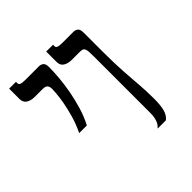

<svg xmlns="http://www.w3.org/2000/svg" viewBox="-149 -659 778 778"><g transform="rotate(-45 240.0 -270.0)"><path d="M85.4 -211.9Q102.1 -245.6 111.8 -279.8Q121.6 -314 126.7 -342.5Q131.8 -371.1 133.3 -390.9Q134.8 -410.6 134.8 -415Q134.8 -429.7 128.7 -436.3Q122.6 -442.9 106.9 -442.9H61.5Q41 -442.9 26.6 -451.7Q12.2 -460.4 12.2 -481V-540H51.3V-531.7Q51.3 -528.8 52.5 -526.4Q53.7 -523.9 57.4 -522.2Q61 -520.5 67.6 -519.5Q74.2 -518.6 85 -518.6H162.6Q171.9 -518.6 180.2 -512.5Q188.5 -506.3 188.5 -486.8Q188.5 -460.9 185.5 -426.8Q182.6 -392.6 175.8 -355.7Q168.9 -318.8 157.7 -281.5Q146.5 -244.1 129.4 -211.9ZM398.9 -96.2Q398.9 -58.1 392.8 -35.4Q386.7 -12.7 370.6 0H323.2Q327.6 -3.9 332 -9.3Q336.4 -14.6 339.6 -22.2Q342.8 -29.8 345 -40.3Q347.2 -50.8 347.2 -64.9V-388.2Q347.2 -406.2 346.4 -417Q345.7 -427.7 342.8 -433.6Q339.8 -439.5 334.2 -441.2Q328.6 -442.9 319.3 -442.9H273.9Q253.4 -442.9 239 -451.7Q224.6 -460.4 224.6 -481V-540H263.7V-531.7Q263.7 -528.8 264.9 -526.4Q266.1 -523.9 269.8 -522.2Q273.4 -520.5 280 -519.5Q286.6 -518.6 297.4 -518.6H360.4Q369.6 -518.6 377.9 -512.5Q386.2 -506.3 386.2 -486.8V-378.9Q386.2 -340.8 387.2 -312Q388.2 -283.2 389.6 -260.3Q391.1 -237.3 392.6 -218.3Q394 -199.2 395.5 -180.7Q397 -162.1 397.9 -141.8Q398.9 -121.6 398.9 -96.2Z"/></g></svg>

Font: Arian AMU Serif
Style: Regular
Weight: 400
Designer: Ruben Hakobyan (Tarumian)
Foundry: Ruben Hakobyan (Tarumian)
Version: Version 1.002